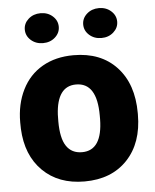

<svg xmlns="http://www.w3.org/2000/svg" viewBox="-53 -776 668 830"><g transform="rotate(-5 281.0 -360.5)"><path d="M25.4 -269Q25.4 -348.1 56.2 -409.9Q86.9 -471.7 144.5 -504.9Q202.1 -538.1 279.8 -538.1Q398.4 -538.1 466.8 -464.6Q535.2 -391.1 535.2 -264.6V-258.8Q535.2 -135.3 466.6 -62.7Q397.9 9.8 280.8 9.8Q168 9.8 99.6 -57.9Q31.2 -125.5 25.9 -241.2ZM189.9 -258.8Q189.9 -185.5 212.9 -151.4Q235.8 -117.2 280.8 -117.2Q368.7 -117.2 370.6 -252.4V-269Q370.6 -411.1 279.8 -411.1Q197.3 -411.1 190.4 -288.6ZM80.1 -666.5Q80.1 -693.4 101.3 -712.4Q122.6 -731.4 153.8 -731.4Q185.1 -731.4 206.3 -712.4Q227.5 -693.4 227.5 -666.5Q227.5 -639.6 206.3 -620.6Q185.1 -601.6 153.8 -601.6Q122.6 -601.6 101.3 -620.6Q80.1 -639.6 80.1 -666.5ZM333.5 -666.5Q333.5 -693.4 354.7 -712.4Q376 -731.4 407.2 -731.4Q438.5 -731.4 459.7 -712.4Q481 -693.4 481 -666.5Q481 -639.6 459.7 -620.6Q438.5 -601.6 407.2 -601.6Q376 -601.6 354.7 -620.6Q333.5 -639.6 333.5 -666.5Z"/></g></svg>

Font: Sadagaat-English
Style: Regular
Weight: 900
Designer: Ahmed alsheikh
Foundry: Ahmed alsheikh Design
Version: Version 2.137;January 17, 2018;FontCreator 11.0.0.2408 64-bi